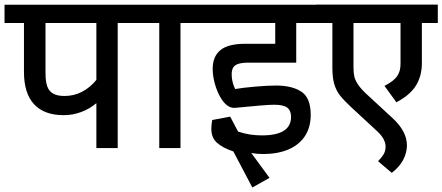

<svg xmlns="http://www.w3.org/2000/svg" viewBox="-29 -644 1924 835"><path d="M581.5 -543.9H482.9V0H390.1V-195.3Q360.8 -170.4 323.7 -156.7Q286.6 -143.1 248 -143.1Q163.1 -143.1 119.1 -190.7Q75.2 -238.3 75.2 -331.1V-543.9H-9.3V-623.5H581.5ZM390.1 -543.9H168.9V-325.7Q168.9 -290.5 176.3 -269Q183.6 -247.6 201.7 -237.1Q219.7 -226.6 252 -226.6Q292 -226.6 326.9 -244.4Q361.8 -262.2 390.1 -296.4Z M854.5 -543.9H755.9V0H663.6V-543.9H564.5V-623.5H854.5Z M978.5 -319.8Q978.5 -303.2 982.9 -286.1Q987.3 -269 993.7 -256.8Q1023.9 -262.2 1078.4 -267.1Q1132.8 -272 1171.9 -272Q1240.7 -272 1281.5 -245.4Q1322.3 -218.8 1322.3 -144.5Q1322.3 -89.4 1296.4 -51Q1270.5 -12.7 1223.9 6.6Q1177.2 25.9 1115.2 25.9Q1087.4 25.9 1063.5 21L1143.1 129.4L1068.4 171.4L985.8 14.6Q940.4 -0.5 915.3 -22.5Q890.1 -44.4 890.1 -83.5Q890.1 -101.1 894 -122.1L972.2 -136.7L1006.3 -71.8Q1034.7 -62.5 1059.6 -58.8Q1084.5 -55.2 1110.4 -55.2Q1236.8 -55.2 1236.8 -135.7Q1236.8 -162.6 1220.7 -175.5Q1204.6 -188.5 1163.6 -188.5Q1141.6 -188.5 1099.1 -184.8Q1056.6 -181.2 1022.5 -177.7Q1010.7 -176.8 1002.2 -175.8Q993.7 -174.8 989.7 -174.8Q981 -174.8 973.1 -177.7Q965.3 -180.7 956.5 -187.5Q940.4 -200.7 926.5 -226.3Q912.6 -252 904.3 -283.7Q896 -315.4 896 -344.7Q896 -397.9 929 -425.5Q961.9 -453.1 1035.2 -453.6H1168V-543.9H837.4V-623.5H1362.3V-543.9H1259.3V-371.6H1053.2Q1023.4 -371.6 1007.3 -366.2Q991.2 -360.8 984.9 -349.9Q978.5 -338.9 978.5 -319.8Z M1875 -543.9H1805.7V-370.1Q1805.7 -313.5 1780 -272Q1754.4 -230.5 1694.8 -199.2L1643.1 -270.5Q1683.1 -291 1698 -312.5Q1712.9 -334 1712.9 -365.7V-543.9H1508.3V-351.1Q1508.3 -327.1 1512 -311Q1515.6 -294.9 1528.6 -275.6Q1541.5 -256.3 1568.8 -231.4L1677.2 -131.3Q1740.7 -73.2 1740.7 -11.7Q1740.7 19.5 1724.9 50.3Q1709 81.1 1674.8 107.9L1615.2 57.1Q1631.8 40 1639.9 25.9Q1647.9 11.7 1647.9 -5.9Q1647.9 -39.6 1611.8 -72.8L1498.5 -177.7Q1465.8 -208 1449.2 -229.5Q1432.6 -251 1424.6 -278.8Q1416.5 -306.6 1416.5 -349.6V-543.9H1344.7V-624H1875Z"/></svg>

Font: Varta SemiBold
Style: Regular
Weight: 600
Designer: Joana Correia, Viktoriya Grabowska, Eben Sorkin
Foundry: Sorkin Type
Version: Version 1.003; ttfautohint (v1.3) -l 8 -r 24 -G 200 -x 12 -H